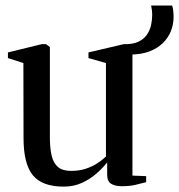

<svg xmlns="http://www.w3.org/2000/svg" viewBox="-20 -684 666 714"><path d="M433 8.5Q407.5 8.5 393 -0.8Q378.5 -10 378.5 -34.5V-80Q362.5 -59.5 338.5 -38.5Q314.5 -17.5 284.2 -3.8Q254 10 217 10Q136.5 10 102 -32.5Q67.5 -75 67.5 -170.5L67 -449.5L9.5 -468V-489L136 -520H151L165.5 -509V-174Q165.5 -133.5 172 -105.5Q178.5 -77.5 195.5 -63Q212.5 -48.5 244.5 -48.5Q274 -48.5 298 -56.2Q322 -64 341 -76.2Q360 -88.5 374 -102V-449.5L309 -468V-489L441 -520H456.5L472.5 -509V-31L523.5 -29V-6.5Q507 -2 484.5 3.2Q462 8.5 433 8.5ZM462 -481 443 -519.5Q475.5 -519.5 495.5 -529.2Q515.5 -539 526.5 -555.2Q537.5 -571.5 541.8 -590.8Q546 -610 546 -629.5Q546 -637.5 545 -646Q544 -654.5 542 -663.5H620Q623 -656 624.2 -644Q625.5 -632 625.5 -620.5Q625.5 -593.5 615.5 -568.2Q605.5 -543 585 -523.2Q564.5 -503.5 534 -492.2Q503.5 -481 462 -481Z"/></svg>

Font: Merriweather 120pt
Style: Regular
Weight: 400
Version: Version 2.100